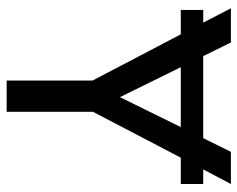

<svg xmlns="http://www.w3.org/2000/svg" viewBox="-90 -640 729 590"><g transform="rotate(90 275.0 -344.5)"><path d="M545 -604V-535H464L323 -265V0H227V-264L85 -535H10V-604H49L5 -689H110L152 -604H404L446 -689H545L500 -604ZM370 -535H186L278 -348Z"/></g></svg>

Font: Fira GO
Style: Regular
Weight: 400
Designer: Carrois Corporate
Foundry: Carrois Corporate GbR
Version: Version 0.300